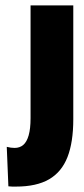

<svg xmlns="http://www.w3.org/2000/svg" viewBox="-20 -680 311 710"><path d="M11 9 5 -137Q13 -135 20 -134Q27 -133 34 -133Q53 -133 66 -144Q79 -155 86 -179.5Q93 -204 93 -243V-660H251V-239Q251 -154 229.5 -99Q208 -44 161.5 -17Q115 10 39 10Q32 10 25.5 10Q19 10 11 9Z"/></svg>

Font: Bricolage Grotesque 96pt ExtraBold Condensed
Style: Regular
Weight: 800
Width: 3
Version: Version 1.001;gftools[0.9.33.dev8+g029e19f]